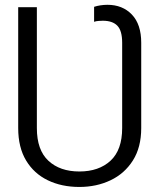

<svg xmlns="http://www.w3.org/2000/svg" viewBox="-20 -757 653 788"><path d="M305.7 10.3Q232.9 10.3 176.3 -17.1Q119.6 -44.4 87.2 -98.1Q54.7 -151.9 54.7 -231.4V-727.5H131.3V-231.4Q131.3 -141.1 178.7 -97.2Q226.1 -53.2 305.7 -53.2Q385.7 -53.2 433.6 -97.4Q481.4 -141.6 481.4 -231.4V-581.5Q481.4 -630.9 461.7 -651.4Q441.9 -671.9 401.9 -671.9Q394 -671.9 384.3 -671.1Q374.5 -670.4 366.2 -667.5V-729Q377.9 -732.9 392.3 -735.1Q406.7 -737.3 420.9 -737.3Q482.9 -737.3 521.2 -697.3Q559.6 -657.2 559.6 -581.5V-231.4Q559.6 -152.3 525.4 -98.4Q491.2 -44.4 433.6 -17.1Q376 10.3 305.7 10.3Z"/></svg>

Font: Inter 17pt Light
Style: Regular
Weight: 300
Version: Version 4.001;git-66647c0bb